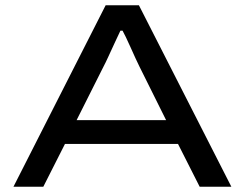

<svg xmlns="http://www.w3.org/2000/svg" viewBox="-20 -707 927 727"><path d="M31 0 380 -687H506L856 0H736L654 -162H226L144 0ZM270 -252H609L508 -455Q502 -467 493 -486.5Q484 -506 474.5 -527.5Q465 -549 456.5 -566.5Q448 -584 444 -591H436Q426 -570 413.5 -543Q401 -516 390 -492Q379 -468 372 -455Z"/></svg>

Font: Archivo Expanded
Style: Regular
Weight: 400
Width: 7
Designer: Hector Gatti
Foundry: Omnibus-Type
Version: Version 2.001